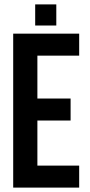

<svg xmlns="http://www.w3.org/2000/svg" viewBox="-20 -853 408 873"><path d="M150 -600V-405H301V-305H150V-100H340V0H40V-700H340V-600ZM140 -833H236V-737H140Z"/></svg>

Font: Bebas Neue
Style: Regular
Weight: 400
Designer: Ryoichi Tsunekawa
Foundry: Ryoichi Tsunekawa
Version: Version 1.400